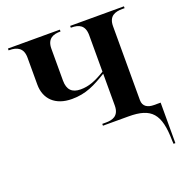

<svg xmlns="http://www.w3.org/2000/svg" viewBox="-133 -653 931 980"><g transform="rotate(-20 332.5 -163.0)"><path d="M643 192 644 210H654V-10H618C585 -10 559 -23 559 -58V-459C559 -515 594 -526 634 -526H646V-536H354V-526H357C396 -526 429 -514 429 -458V-260C375 -227 338 -213 294 -213C248 -213 224 -236 224 -286V-459C224 -516 261 -526 296 -526H298V-536H16V-526H19C62 -526 94 -511 94 -458V-312C94 -234 145 -182 236 -182C313 -182 363 -209 429 -249V-76C429 -18 390 -10 357 -10H337V0H476C600 0 641 46 643 192Z"/></g></svg>

Font: Noto Serif Display SemiBold
Style: Regular
Weight: 600
Designer: Monotype Design Team
Foundry: Monotype Imaging Inc.
Version: Version 2.009